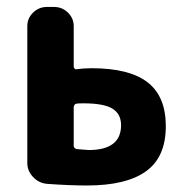

<svg xmlns="http://www.w3.org/2000/svg" viewBox="-20 -540 540 566"><path d="M241.2 -97.7Q336.9 -97.7 336.9 -170.9Q336.9 -204.1 311.5 -219.7Q286.1 -235.4 225.6 -235.4Q210.9 -235.4 205.1 -234.4Q197.3 -232.4 197.3 -222.7V-110.4Q197.3 -103.5 205.1 -100.6Q238.3 -97.7 241.2 -97.7ZM250 -338.9Q361.3 -338.9 415 -297.4Q468.8 -255.9 468.8 -168Q468.8 -77.1 410.6 -35.2Q352.5 6.8 236.3 6.8Q184.6 6.8 119.1 2Q94.7 0 77.6 -18.1Q60.5 -36.1 60.5 -59.6V-462.9Q60.5 -486.3 77.6 -502.9Q94.7 -519.5 118.2 -519.5H139.6Q163.1 -519.5 180.2 -502.9Q197.3 -486.3 197.3 -462.9V-343.8Q197.3 -340.8 199.7 -337.9Q202.1 -335 205.1 -335.9Q227.5 -338.9 250 -338.9Z"/></svg>

Font: Rounded Mgen+ 1m bold
Style: Bold
Weight: 700
Designer: [Source Han Sans]
Ryoko NISHIZUKA  (kana & ideographs); Paul D. Hunt (Latin, Greek & Cyrillic); Wenlong ZHANG  (bopomofo
Version: Version 1.059.20150602